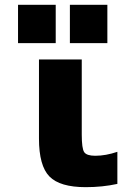

<svg xmlns="http://www.w3.org/2000/svg" viewBox="-20 -774 542 806"><path d="M55.7 -592.8V-753.9H213.9V-592.8ZM273.4 -592.8V-753.9H430.7V-592.8ZM323.2 -209Q323.2 -150.4 333.5 -135.3Q343.8 -120.1 379.9 -120.1Q423.8 -120.1 472.7 -136.7V-2Q410.2 11.7 339.8 11.7Q231.4 11.7 187.5 -33.2Q143.6 -78.1 143.6 -192.4V-524.4H323.2Z"/></svg>

Font: Gen Shin Gothic Heavy
Style: Bold
Weight: 900
Designer: [Source Han Sans]
Ryoko NISHIZUKA  (kana & ideographs); Paul D. Hunt (Latin, Greek & Cyrillic); Wenlong ZHANG  (bopomofo
Version: Version 1.002.20150607